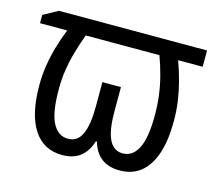

<svg xmlns="http://www.w3.org/2000/svg" viewBox="-83 -641 862 756"><g transform="rotate(15 348.0 -263.5)"><path d="M672.9 -535.6V-469.2H572.8Q587.4 -429.2 597.7 -390.1Q607.9 -351.1 613.3 -312.3Q618.7 -273.4 618.7 -232.9Q618.7 -154.3 600.6 -100.3Q582.5 -46.4 547.9 -18.3Q513.2 9.8 461.9 9.8Q416.5 9.8 387.9 -12Q359.4 -33.7 346.7 -77.1H342.8Q329.6 -34.2 301.3 -12.2Q272.9 9.8 227.5 9.8Q151.9 9.8 111.1 -52.2Q70.3 -114.3 70.3 -232.9Q70.3 -273.9 76.4 -313.2Q82.5 -352.5 93.8 -391.4Q105 -430.2 120.6 -469.2H9.8V-502.9L69.3 -535.6ZM496.6 -469.2H196.3Q182.1 -431.2 171.4 -393.8Q160.6 -356.4 154.5 -318.1Q148.4 -279.8 148.4 -237.3Q148.4 -142.6 170.7 -100.3Q192.9 -58.1 233.4 -58.1Q272.5 -58.1 289.8 -96.9Q307.1 -135.7 307.1 -209V-308.6H382.8V-209Q382.8 -157.2 390.9 -124Q398.9 -90.8 415.3 -74.5Q431.6 -58.1 456.1 -58.1Q496.6 -58.1 518.6 -100.8Q540.5 -143.6 540.5 -236.8Q540.5 -278.3 535.4 -316.9Q530.3 -355.5 520.5 -393.1Q510.7 -430.7 496.6 -469.2Z"/></g></svg>

Font: Open Sans SemiCondensed
Style: Regular
Weight: 400
Width: 4
Designer: Monotype Design Team
Foundry: Monotype Imaging Inc.
Version: Version 3.000